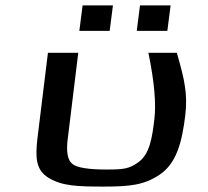

<svg xmlns="http://www.w3.org/2000/svg" viewBox="-20 -679 769 709"><path d="M363 10C461 10 512 4 568 -33C632 -75 652 -154 664 -252C669 -292 668 -328 663 -359C659 -390 648 -432 633 -484H528C550 -377 557 -296 550 -239C542 -171 533 -110 491 -80C457 -55 434 -53 373 -53C306 -53 263 -60 247 -74C230 -87 224 -118 230 -165L269 -484H157L118 -166C110 -95 113 -50 160 -22C209 8 266 10 363 10ZM385 -565 397 -659H285L273 -565ZM598 -565 610 -659H497L485 -565Z"/></svg>

Font: Gamestation Extended
Style: Italic
Weight: 400
Width: 7
Designer: Jonas Hecksher
Foundry: Jonas Hecksher, Playtypeª, e-types AS
Version: Version 1.003